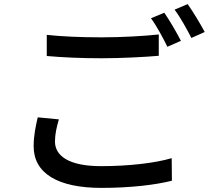

<svg xmlns="http://www.w3.org/2000/svg" viewBox="-20 -872 1040 936"><path d="M208 -702V-599C288 -592 374 -588 476 -588C570 -588 685 -594 754 -600V-704C680 -696 573 -690 476 -690C373 -690 281 -694 208 -702ZM267 -290 164 -300C155 -261 144 -213 144 -159C144 -28 260 44 475 44C616 44 740 29 818 9L817 -101C736 -77 608 -62 472 -62C318 -62 248 -111 248 -182C248 -218 256 -252 267 -290ZM781 -810 716 -783C744 -745 776 -685 796 -644L862 -673C842 -712 806 -774 781 -810ZM895 -852 831 -825C859 -788 891 -730 913 -687L978 -716C959 -752 921 -815 895 -852Z"/></svg>

Font: Source Han Sans JP Medium
Style: Regular
Weight: 500
Designer: Ryoko NISHIZUKA 西塚涼子 (kana, bopomofo & ideographs); Paul D. Hunt (Latin, Greek & Cyrillic); Sandoll Communications 산돌커뮤니
Foundry: Adobe
Version: Version 2.002;hotconv 1.0.116;makeotfexe 2.5.65601